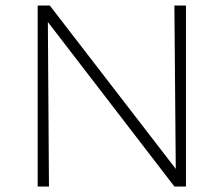

<svg xmlns="http://www.w3.org/2000/svg" viewBox="-20 -678 813 698"><path d="M614 -658H656V0H614L154 -598L158 0H117V-658H161L619 -64Z"/></svg>

Font: EauTestSC Light
Style: Regular
Weight: 300
Designer: Christian Thalmann (Catharsis Fonts)
Version: Version 0.001;PS 000.001;hotconv 1.0.88;makeotf.lib2.5.64775